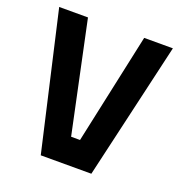

<svg xmlns="http://www.w3.org/2000/svg" viewBox="-125 -800 863 909"><g transform="rotate(20 306.5 -345.0)"><path d="M448.2 -689.9H592.8L433.1 0H178.2L20 -689.9H165L283.2 -131.8H328.1Z"/></g></svg>

Font: TitilliumText25L
Style: 999 wt
Weight: 900
Designer: Accademia di Belle Arti di Urbino and others
Foundry: Accademia di Belle Arti di Urbino and others.
Version: Version 25.000